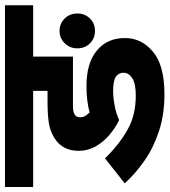

<svg xmlns="http://www.w3.org/2000/svg" viewBox="24 -686 662 749"><g transform="rotate(-90 354.5 -311.0)"><path d="M374 -200.2Q348.6 -200.2 318.4 -194.3Q289.1 -189.5 261.2 -176.8Q231.9 -190.4 204.1 -213.9Q175.8 -237.8 158.2 -268.6Q141.1 -300.3 141.1 -333Q141.1 -363.8 151.4 -385.7Q162.1 -407.2 179.2 -420.9Q202.6 -439.5 235.4 -448.2Q270.5 -456.1 331.1 -456.1H375V-512.2H0V-622.1H709V-512.2H508.8V-356.9H320.8Q304.7 -356.9 296.9 -355.5Q289.6 -354 284.2 -351.1Q272 -344.7 272 -329.1Q272 -318.4 277.3 -308.6Q283.2 -299.8 291 -292Q312.5 -297.9 336.9 -300.8Q360.4 -304.2 394 -304.2Q483.4 -304.2 532.2 -263.7Q581.1 -223.6 581.1 -153.8Q581.1 -88.9 527.3 -44.4Q475.1 0 360.8 0Q282.7 0 217.3 -21.5Q152.3 -43 102.5 -78.1Q51.3 -113.8 14.2 -154.8L111.8 -231.9Q166.5 -175.8 222.7 -144.5Q279.3 -111.8 356.9 -111.8Q404.3 -111.8 425.3 -126Q445.8 -139.6 445.8 -160.2Q445.8 -177.2 430.7 -189.5Q413.6 -200.2 374 -200.2ZM541 -339.8Q541 -369.1 560.5 -388.7Q580.1 -409.2 608.9 -409.2Q637.2 -409.2 657.2 -389.2Q676.8 -369.6 676.8 -339.8Q676.8 -310.1 657.2 -290.5Q638.2 -271 608.9 -271Q580.1 -271 560.5 -290.5Q541 -310.1 541 -339.8Z"/></g></svg>

Font: Droid Sans Thai
Style: Bold
Weight: 700
Designer: Steve Matteson
Foundry: Ascender Corporation
Version: Version 1.00